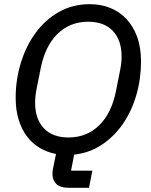

<svg xmlns="http://www.w3.org/2000/svg" viewBox="-20 -730 722 919"><path d="M406 169H313Q268 169 249.5 150.5Q231 132 231 102Q231 94 232 86.5Q233 79 235 71L248 7Q206 -1 170.5 -22Q135 -43 109.5 -76.5Q84 -110 69.5 -156.5Q55 -203 55 -262Q55 -349 80 -430Q105 -511 151 -573.5Q197 -636 262.5 -673Q328 -710 410 -710Q462 -710 506.5 -692.5Q551 -675 584 -640.5Q617 -606 636 -554.5Q655 -503 655 -436Q655 -353 633 -276.5Q611 -200 569.5 -139Q528 -78 468.5 -38Q409 2 335 10L320 87H422ZM308 -72Q395 -72 454.5 -130Q514 -188 535 -294L555 -394Q562 -429 562 -460Q562 -537 520.5 -581.5Q479 -626 402 -626Q315 -626 255.5 -568Q196 -510 175 -404L155 -304Q148 -269 148 -238Q148 -161 189.5 -116.5Q231 -72 308 -72Z"/></svg>

Font: IBM Plex Sans Text
Style: Italic
Weight: 450
Italic angle: -11°
Designer: Mike Abbink, Paul van der Laan, Pieter van Rosmalen
Foundry: Bold Monday
Version: Version 3.005